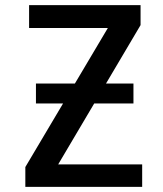

<svg xmlns="http://www.w3.org/2000/svg" viewBox="-20 -731 637 751"><path d="M120.6 -404.3H502V-326.2H120.6ZM79.1 -77.6 401.9 -621.6H93.8V-710.9H529.8V-632.8L207.5 -87.9H536.1V0H79.1Z"/></svg>

Font: Monda Medium
Style: Regular
Weight: 500
Designer: Vernon Adams
Foundry: Vernon Adams
Version: Version 2.200